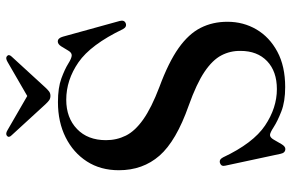

<svg xmlns="http://www.w3.org/2000/svg" viewBox="-179 -738 931 613"><g transform="rotate(-90 286.5 -431.5)"><path d="M315 13.5Q268.5 13.5 237.2 1.2Q206 -11 187.5 -23Q169 -35 162 -35Q154 -35 147 -22.8Q140 -10.5 132.8 1.8Q125.5 14 117.5 14Q105 14 102 -1L64 -178Q61 -190.5 72 -194.5Q83.5 -198.5 90.5 -185Q136 -88.5 192.2 -50.8Q248.5 -13 308.5 -13Q365 -13 397.8 -44.2Q430.5 -75.5 430.5 -129Q431 -162 416.2 -190.2Q401.5 -218.5 363.8 -244Q326 -269.5 256 -294.5Q142.5 -334.5 96 -387.8Q49.5 -441 49.5 -517.5Q49.5 -576 77.5 -619.5Q105.5 -663 154.5 -687.5Q203.5 -712 267 -712Q313 -712 342.8 -701Q372.5 -690 390 -679Q407.5 -668 416.5 -668Q425 -668 431.5 -679.2Q438 -690.5 445 -701.5Q452 -712.5 460.5 -712.5Q471.5 -712.5 476 -696L526 -515Q530 -500 518.5 -495.5Q507 -491.5 500 -504.5Q450.5 -607.5 394 -646.5Q337.5 -685.5 274.5 -685.5Q217 -685.5 181.2 -651.2Q145.5 -617 145.5 -558.5Q145.5 -524.5 160 -495.2Q174.5 -466 211.5 -439.8Q248.5 -413.5 315.5 -388Q394 -359 439.5 -326.8Q485 -294.5 504.2 -256.2Q523.5 -218 523.5 -171Q523.5 -120 499 -78.2Q474.5 -36.5 428 -11.5Q381.5 13.5 315 13.5ZM313.5 -752Q306.5 -744.5 300.8 -740.2Q295 -736 287 -736Q278.5 -736 272.8 -740.2Q267 -744.5 260 -752L161 -860Q152 -869 159.5 -875Q166 -880 177.5 -873L286.5 -810L395.5 -873Q407.5 -880 413.5 -875Q421 -869 412.5 -860Z"/></g></svg>

Font: Fraunces 72pt
Style: Regular
Weight: 400
Version: Version 1.000;[0bf87f6ff]